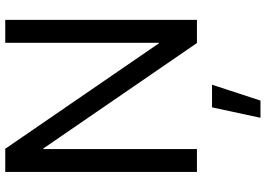

<svg xmlns="http://www.w3.org/2000/svg" viewBox="-158 -600 997 720"><g transform="rotate(-90 340.0 -240.5)"><path d="M54.7 0V-718.8H141.6L537.1 -142.6H539.1V-718.8H625V0H538.1L142.6 -576.2H140.6V0ZM257.8 238.3 296.9 56.6H381.8L322.3 238.3Z"/></g></svg>

Font: Inter Display V
Style: Regular
Weight: 400
Designer: Rasmus Andersson
Foundry: rsms
Version: Version 3.015;git-src